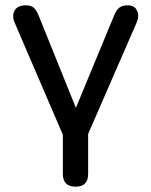

<svg xmlns="http://www.w3.org/2000/svg" viewBox="-20 -514 567 721"><path d="M264 187Q216 187 216 139V-8L35 -429Q24 -455 35 -474.5Q46 -494 77 -494Q95 -494 105.5 -486Q116 -478 125 -456L265 -109L409 -457Q417 -477 428.5 -485.5Q440 -494 459 -494Q485 -494 494.5 -474.5Q504 -455 493 -429L311 -11V139Q311 187 264 187Z"/></svg>

Font: Chiron GoRound TC
Style: Regular
Weight: 400
Designer: Ryoko NISHIZUKA 西塚涼子 (kana, bopomofo & ideographs); Paul D. Hunt (Latin, Greek & Cyrillic); Sandoll Communications 산돌커뮤니
Foundry: Adobe
Version: Version 1.000;hotconv 1.1.1;makeotfexe 2.6.0